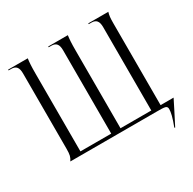

<svg xmlns="http://www.w3.org/2000/svg" viewBox="-186 -912 1257 1253"><g transform="rotate(-30 442.0 -285.5)"><path d="M82 0H738C762 0 781 0 795 3C807 6 812 13 812 26C812 50 804 86 780 148L785 151C820 82 857 12 874 -24H776V-638C776 -682 778 -698 785 -722H634V-716H654C690 -716 706 -697 706 -652V-24H474V-608C474 -668 476 -692 480 -722H332V-716H352C388 -716 404 -697 404 -652V-24H172V-608C172 -668 174 -692 178 -722H30V-716H50C86 -716 102 -697 102 -652V-84C102 -40 98 -24 82 0Z"/></g></svg>

Font: Sinistre
Style: Regular
Weight: 400
Designer: Jules Durand
Foundry: Collletttivo
Version: Version 69.420;Glyphs 3.2 (3217)